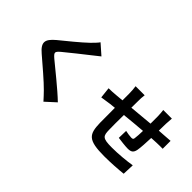

<svg xmlns="http://www.w3.org/2000/svg" viewBox="-56 -1427 2111 2111"><g transform="rotate(45 1000.0 -371.0)"><path d="M734 -721 617 -824C601 -800 569 -768 540 -739C473 -674 336 -563 257 -499C157 -415 149 -362 249 -277C340 -199 487 -74 548 -11C578 19 607 51 635 82L752 -25C650 -124 460 -274 385 -337C331 -384 330 -395 383 -441C450 -498 582 -600 647 -652C670 -671 703 -697 734 -721Z M1765 -785H1631C1634 -765 1638 -718 1638 -693V-580C1547 -572 1450 -563 1365 -555C1365 -594 1366 -628 1366 -651C1366 -693 1367 -721 1372 -755H1231C1236 -719 1239 -685 1239 -644C1239 -627 1239 -590 1239 -543C1207 -540 1181 -538 1163 -536C1112 -531 1066 -529 1037 -529L1051 -401C1077 -405 1139 -415 1171 -419C1188 -421 1211 -423 1238 -426C1238 -333 1238 -236 1239 -193C1244 -20 1275 34 1534 34C1629 34 1752 26 1819 18L1824 -118C1749 -105 1623 -93 1525 -93C1375 -93 1366 -115 1364 -213C1362 -256 1363 -348 1364 -440C1449 -449 1547 -458 1636 -465C1635 -417 1632 -371 1628 -344C1626 -325 1617 -321 1597 -321C1577 -321 1536 -327 1505 -334L1502 -223C1537 -218 1617 -208 1653 -208C1704 -208 1729 -221 1740 -274C1748 -316 1752 -398 1755 -474C1784 -476 1810 -477 1832 -478C1858 -479 1911 -480 1928 -479V-602C1899 -599 1860 -597 1832 -595C1809 -594 1784 -592 1757 -590C1758 -623 1758 -659 1759 -698C1760 -725 1763 -769 1765 -785Z"/></g></svg>

Font: Noto Sans HK
Style: Bold
Weight: 700
Designer: Ryoko NISHIZUKA 西塚涼子 (kana, bopomofo & ideographs); Paul D. Hunt (Latin, Greek & Cyrillic); Sandoll Communications 산돌커뮤니
Foundry: Adobe
Version: Version 2.002;hotconv 1.0.116;makeotfexe 2.5.65601